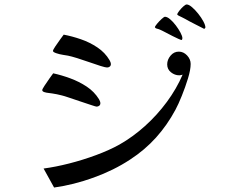

<svg xmlns="http://www.w3.org/2000/svg" viewBox="-20 -841 1040 859"><path d="M429 -379Q429 -372 424 -368Q419 -364 412 -364Q409 -364 388 -371Q367 -378 340 -387Q313 -396 289.5 -404Q266 -412 257 -414Q234 -420 213 -423Q209 -424 198 -425Q187 -426 178 -429Q169 -432 169 -438Q169 -442 179.5 -458Q190 -474 202 -491Q214 -508 218 -513Q255 -505 294.5 -490.5Q334 -476 368 -453.5Q402 -431 423 -397Q425 -393 427 -388.5Q429 -384 429 -379ZM833 -555Q833 -529 821 -490Q809 -451 793.5 -412.5Q778 -374 765 -350Q728 -281 678 -225.5Q628 -170 562 -127Q489 -79 399 -46.5Q309 -14 222 -2L175 -87Q228 -94 289 -109.5Q350 -125 409.5 -147Q469 -169 514 -194Q574 -228 628.5 -277Q683 -326 726.5 -385Q770 -444 797 -507Q793 -506 789.5 -505Q786 -504 782 -504Q762 -504 745 -517.5Q728 -531 728 -553Q728 -574 743 -592Q758 -610 780 -610Q801 -610 817 -593Q833 -576 833 -555ZM476 -554Q476 -547 471 -543Q466 -539 459 -539Q452 -539 429.5 -546Q407 -553 379 -563Q351 -573 325 -581Q299 -589 284 -592Q279 -593 262.5 -595.5Q246 -598 231.5 -603Q217 -608 217 -613Q217 -618 227.5 -633.5Q238 -649 249.5 -665Q261 -681 265 -686Q302 -679 341.5 -665.5Q381 -652 415.5 -629Q450 -606 470 -572Q472 -568 474 -563.5Q476 -559 476 -554ZM796 -670Q796 -668 795 -665Q794 -662 791 -662Q790 -662 778.5 -667Q767 -672 752.5 -679.5Q738 -687 725.5 -693.5Q713 -700 709 -702Q705 -704 697.5 -707.5Q690 -711 685 -712Q684 -713 682 -713Q680 -713 678 -714Q677 -715 675 -716.5Q673 -718 673 -719Q673 -723 682.5 -734.5Q692 -746 703 -756Q714 -766 718 -766Q728 -766 741 -755Q754 -744 766.5 -727.5Q779 -711 787.5 -695Q796 -679 796 -670ZM899 -718Q899 -717 897 -714.5Q895 -712 893 -712Q893 -712 881.5 -718Q870 -724 854 -732Q838 -740 825 -747Q812 -754 809 -756Q802 -760 794.5 -763.5Q787 -767 779 -771Q778 -772 775.5 -773.5Q773 -775 773 -776Q773 -781 781.5 -792Q790 -803 800 -812Q810 -821 815 -821Q825 -821 839 -809Q853 -797 867 -779.5Q881 -762 890 -745Q899 -728 899 -718Z"/></svg>

Font: Kaisei Decol
Style: Regular
Weight: 400
Designer: Font-Kai, 金井和夫
Foundry: KAZUO KANAI
Version: Version 5.003